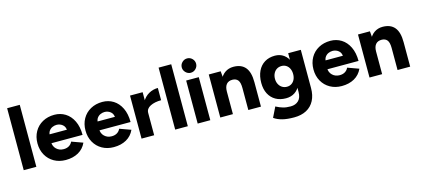

<svg xmlns="http://www.w3.org/2000/svg" viewBox="-69 -1339 4728 2155"><g transform="rotate(-15 2294.5 -261.5)"><path d="M53.3 -720H200V0H53.3Z M279.9 -250Q279.9 -326.3 313.4 -385.8Q346.9 -445.3 407.3 -478.7Q467.7 -512 544.5 -512Q614.9 -512 671.3 -477Q727.7 -441.9 760.7 -374.3Q793.7 -306.7 793.7 -211.9H416.3L431.3 -228.2Q431.3 -175.4 465.1 -143.6Q498.8 -111.8 548.8 -111.8Q585.9 -111.8 611.8 -128Q637.7 -144.2 650 -172.1L780.2 -125.1Q749.6 -57.7 687.5 -22.8Q625.4 12 540.6 12Q465.1 12 406 -21.3Q346.8 -54.7 313.4 -114.2Q279.9 -173.7 279.9 -250ZM422.3 -313.6H652.9L639.8 -296.4Q639.8 -346.9 609.6 -371.6Q579.4 -396.3 540.2 -396.3Q515.8 -396.3 492 -386Q468.1 -375.6 452.3 -353.5Q436.5 -331.3 436.5 -296.4Z M837.9 -250Q837.9 -326.3 871.4 -385.8Q904.9 -445.3 965.3 -478.7Q1025.7 -512 1102.5 -512Q1172.9 -512 1229.3 -477Q1285.7 -441.9 1318.7 -374.3Q1351.7 -306.7 1351.7 -211.9H974.3L989.3 -228.2Q989.3 -175.4 1023.1 -143.6Q1056.8 -111.8 1106.8 -111.8Q1143.9 -111.8 1169.8 -128Q1195.7 -144.2 1208 -172.1L1338.2 -125.1Q1307.6 -57.7 1245.5 -22.8Q1183.4 12 1098.6 12Q1023.1 12 964 -21.3Q904.8 -54.7 871.4 -114.2Q837.9 -173.7 837.9 -250ZM980.3 -313.6H1210.9L1197.8 -296.4Q1197.8 -346.9 1167.6 -371.6Q1137.4 -396.3 1098.2 -396.3Q1073.8 -396.3 1050 -386Q1026.1 -375.6 1010.3 -353.5Q994.5 -331.3 994.5 -296.4Z M1746 -502V-359.6Q1671 -359.6 1620 -334.1Q1569 -308.5 1569 -259.1L1528.9 -260.3Q1528.9 -337.3 1559.9 -392Q1590.8 -446.8 1640.3 -474.4Q1689.7 -502 1746 -502ZM1422.3 -500H1569V0H1422.3Z M1813.3 -720H1960V0H1813.3Z M2074.7 -500H2221.3V0H2074.7ZM2064.9 -654.1Q2064.9 -688.4 2089.9 -712.9Q2114.9 -737.4 2148.3 -737.4Q2182.6 -737.4 2207.1 -712.9Q2231.6 -688.4 2231.6 -654.1Q2231.6 -620.8 2207.1 -595.8Q2182.6 -570.8 2148.3 -570.8Q2114.9 -570.8 2089.9 -595.8Q2064.9 -620.8 2064.9 -654.1Z M2337.3 -500H2475.7L2484 -408V0H2337.3ZM2663.1 -256H2809.8V0H2663.1ZM2580.8 -374.4Q2533.7 -375.8 2508.8 -347.2Q2484 -318.5 2484 -263.5H2438.3Q2438.3 -341.3 2461.7 -397.3Q2485.1 -453.2 2527.4 -482.6Q2569.7 -512 2625.1 -512Q2717.1 -512 2763.6 -456.2Q2810.1 -400.4 2809.8 -284.1V-256H2663.1Q2663.1 -319 2642.3 -346Q2621.5 -372.9 2580.8 -374.4Z M2912.6 159.9 2908.4 156.8 2965.8 39.6 2976.2 45.3Q3008.7 62.2 3045.3 73.1Q3081.9 84.1 3133.3 84.1Q3191 84.1 3225.6 50.3Q3260.1 16.6 3260.1 -50.3V-500H3406.8V-56.1Q3406.8 27.9 3375.1 88.6Q3343.5 149.2 3283.6 181.3Q3223.7 213.4 3139.8 213.4Q3058.2 213.4 3003.3 199.2Q2948.4 184.9 2912.6 159.9ZM2881.9 -255.1Q2881.9 -334.2 2909.5 -392Q2937.1 -449.9 2987.8 -480.9Q3038.6 -512 3107.9 -512Q3166.6 -512 3209.8 -480.6Q3253.1 -449.2 3276.2 -390.6Q3299.4 -332 3299.4 -252.2Q3299.4 -180.1 3276.2 -127.4Q3253.1 -74.7 3209.8 -46Q3166.6 -17.3 3107.9 -17.3Q3038.6 -17.3 2987.8 -46.4Q2937.1 -75.4 2909.5 -128.8Q2881.9 -182.3 2881.9 -255.1ZM3253.6 -260.2Q3253.6 -295.1 3240.6 -322.6Q3227.5 -350.2 3204.1 -365.4Q3180.7 -380.6 3150 -380.6Q3118.5 -380.6 3094.3 -365.4Q3070 -350.2 3056.2 -322.6Q3042.3 -295.1 3042.3 -260.2Q3042.3 -225.7 3056.3 -198.2Q3070.3 -170.7 3094.9 -155.2Q3119.5 -139.7 3151 -139.7Q3181.4 -139.7 3204.8 -155.2Q3228.2 -170.7 3240.9 -197.9Q3253.6 -225 3253.6 -260.2Z M3486.9 -250Q3486.9 -326.3 3520.4 -385.8Q3553.9 -445.3 3614.3 -478.7Q3674.7 -512 3751.5 -512Q3821.9 -512 3878.3 -477Q3934.7 -441.9 3967.7 -374.3Q4000.7 -306.7 4000.7 -211.9H3623.3L3638.3 -228.2Q3638.3 -175.4 3672.1 -143.6Q3705.8 -111.8 3755.8 -111.8Q3792.9 -111.8 3818.8 -128Q3844.7 -144.2 3857 -172.1L3987.2 -125.1Q3956.6 -57.7 3894.5 -22.8Q3832.4 12 3747.6 12Q3672.1 12 3613 -21.3Q3553.8 -54.7 3520.4 -114.2Q3486.9 -173.7 3486.9 -250ZM3629.3 -313.6H3859.9L3846.8 -296.4Q3846.8 -346.9 3816.6 -371.6Q3786.4 -396.3 3747.2 -396.3Q3722.8 -396.3 3699 -386Q3675.1 -375.6 3659.3 -353.5Q3643.5 -331.3 3643.5 -296.4Z M4071.3 -500H4209.7L4218 -408V0H4071.3ZM4397.1 -256H4543.8V0H4397.1ZM4314.8 -374.4Q4267.7 -375.8 4242.8 -347.2Q4218 -318.5 4218 -263.5H4172.3Q4172.3 -341.3 4195.7 -397.3Q4219.1 -453.2 4261.4 -482.6Q4303.7 -512 4359.1 -512Q4451.1 -512 4497.6 -456.2Q4544.1 -400.4 4543.8 -284.1V-256H4397.1Q4397.1 -319 4376.3 -346Q4355.5 -372.9 4314.8 -374.4Z"/></g></svg>

Font: Oak Sans Light
Style: Regular
Weight: 400
Designer: Erik Kennedy, Walven
Foundry: Erik Kennedy, Walven
Version: Version 1.100;Glyphs 3.1.2 (3151)